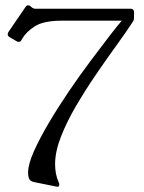

<svg xmlns="http://www.w3.org/2000/svg" viewBox="-20 -513 543 725"><path d="M473 -480Q486 -480 486 -467V-446Q486 -436 481 -430Q457 -393 420 -342Q383 -291 343 -232.5Q303 -174 267.5 -113.5Q232 -53 210 3.5Q188 60 188 107Q188 144 201 174Q204 181 204 183Q204 194 195 192L111 175Q94 172 90 162Q86 152 86 139Q86 108 107.5 59.5Q129 11 163.5 -47.5Q198 -106 239 -166.5Q280 -227 320.5 -281Q361 -335 392.5 -376Q424 -417 440 -435H216Q145 -435 112 -414Q79 -393 64 -367Q60 -359 57.5 -357Q55 -355 51 -355Q49 -355 47 -355.5Q45 -356 43 -357L16 -373Q9 -377 9 -384Q9 -385 11 -391L76 -486Q80 -493 86 -493Q88 -493 91 -492Q94 -491 99 -486Q105 -480 115 -480Z"/></svg>

Font: Young Serif Light
Style: Regular
Weight: 300
Designer: Bastien Sozeau
Foundry: NBR — Bastien Sozeau
Version: Version 5.001